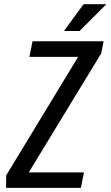

<svg xmlns="http://www.w3.org/2000/svg" viewBox="-20 -911 536 931"><path d="M119.6 -75.2H387.2L372.1 0H9.3L10.3 -61L358.9 -635.3H122.6L137.7 -710.9H482.4L470.7 -651.9ZM385.3 -890.6H495.6L365.7 -760.7H290Z"/></svg>

Font: RobotoCondensed-Italic
Style: Italic
Weight: 400
Designer: Google
Version: Version 1.200311; 2013